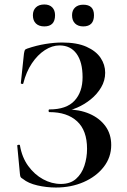

<svg xmlns="http://www.w3.org/2000/svg" viewBox="-20 -826 569 858"><path d="M252 -4Q294 -4 319.5 -26.5Q345 -49 357 -85Q369 -121 369 -161Q369 -243 324.5 -284Q280 -325 201 -325Q197 -325 197 -331Q197 -337 201 -337Q277 -337 313 -376Q349 -415 349 -481Q349 -549 322 -586Q295 -623 246 -623Q213 -623 180.5 -602Q148 -581 122.5 -543Q97 -505 84 -453Q83 -450 78 -451Q73 -452 73 -454L87 -586Q89 -598 91 -602Q93 -606 102 -609Q143 -623 183 -629.5Q223 -636 258 -636Q324 -636 366.5 -617Q409 -598 429.5 -567.5Q450 -537 450 -501Q450 -466 432 -435.5Q414 -405 385.5 -382Q357 -359 324.5 -345Q292 -331 263 -329L277 -337Q335 -337 380 -317.5Q425 -298 451 -262.5Q477 -227 477 -178Q477 -123 443.5 -80Q410 -37 354 -12.5Q298 12 230 12Q188 12 147 2.5Q106 -7 83 -26Q74 -31 72 -35Q70 -39 69 -49L57 -176Q57 -178 62.5 -179Q68 -180 69 -177Q78 -123 106 -84.5Q134 -46 172.5 -25Q211 -4 252 -4ZM178 -708Q154 -708 140.5 -721Q127 -734 127 -758Q127 -780 140.5 -793Q154 -806 178 -806Q201 -806 213.5 -793Q226 -780 226 -758Q226 -708 178 -708ZM352 -708Q329 -708 315.5 -721Q302 -734 302 -758Q302 -780 315.5 -792.5Q329 -805 352 -805Q400 -805 400 -758Q400 -708 352 -708Z"/></svg>

Font: Cormorant SemiBold
Style: Regular
Weight: 600
Designer: Christian Thalmann (Catharsis Fonts)
Foundry: Catharsis Fonts
Version: Version 4.000